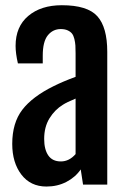

<svg xmlns="http://www.w3.org/2000/svg" viewBox="-20 -700 491 728"><path d="M156.2 7.3Q95.7 7.3 61 -38.1Q26.4 -83.5 26.4 -154.3Q26.4 -233.9 64.5 -283.7Q102.5 -333.5 183.6 -373.5Q218.8 -391.1 266.6 -408.7V-497.6Q266.6 -515.6 265.9 -527.3Q265.1 -539.1 262 -552.2Q258.8 -565.4 252.9 -572.8Q247.1 -580.1 236.3 -585Q225.6 -589.8 210.4 -589.8Q180.7 -589.8 161.4 -566.2Q142.1 -542.5 142.1 -488.8V-459.5H47.9Q39.1 -497.6 39.1 -525.9Q39.1 -599.1 87.2 -639.6Q135.3 -680.2 214.4 -680.2Q311.5 -680.2 349.1 -638.4Q386.7 -596.7 386.7 -503.4V0H294.9L286.1 -57.6Q265.6 -27.8 231.7 -10.3Q197.8 7.3 156.2 7.3ZM210.9 -87.9Q242.2 -87.9 266.6 -115.7V-326.2Q232.4 -312 218.3 -302.7Q188 -284.2 167.7 -251.5Q147.5 -218.8 147.5 -173.3Q147.5 -133.3 163.1 -110.6Q178.7 -87.9 210.9 -87.9Z"/></svg>

Font: FjallaOne
Style: Regular
Weight: 400
Designer: Irina Smirnova
Foundry: Irina Smirnova
Version: Version 1.001